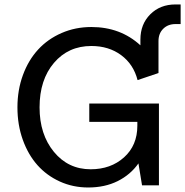

<svg xmlns="http://www.w3.org/2000/svg" viewBox="-20 -830 829 860"><path d="M689.9 -502.9 596.2 -471.2Q578.1 -542 522.7 -583Q467.3 -624 389.2 -624Q286.1 -624 221.7 -548.3Q157.2 -472.7 157.2 -349.1Q157.2 -228 221.4 -149.9Q285.6 -71.8 386.2 -71.8Q476.1 -71.8 535.6 -125.2Q595.2 -178.7 595.2 -267.1V-284.2H379.9V-366.2H691.9V0H616.2L600.1 -98.1Q564.5 -47.4 507.1 -18.8Q449.7 9.8 375 9.8Q307.1 9.8 248.3 -16.8Q189.5 -43.5 147.7 -90.3Q106 -137.2 82 -204.1Q58.1 -271 58.1 -349.1Q58.1 -427.2 82.8 -494.1Q107.4 -561 150.9 -608.2Q194.3 -655.3 255.9 -682.1Q317.4 -709 389.2 -709Q519.5 -709 608.9 -627V-652.8Q608.9 -721.7 653.1 -765.9Q697.3 -810.1 766.1 -810.1H789.1V-722.2H766.1Q732.4 -722.2 711.2 -701.2Q689.9 -680.2 689.9 -646Z"/></svg>

Font: LT Superior Med
Style: Regular
Weight: 500
Designer: Daniel Lyons
Foundry: LyonsType
Version: Version 1.000